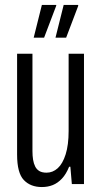

<svg xmlns="http://www.w3.org/2000/svg" viewBox="-20 -743 412 775"><path d="M149 12Q103 12 76 -16.5Q49 -45 49 -119V-526H111V-133Q111 -114 113.5 -98.5Q116 -83 122 -71Q128 -59 139 -52.5Q150 -46 168 -46Q193 -46 213 -64Q233 -82 245 -120Q257 -158 257 -214V-526H319V0H270L264 -70H259Q247 -40 230 -22Q213 -4 193 4Q173 12 149 12ZM116 -591 149 -723H207V-720L158 -591ZM204 -591 237 -723H295L296 -720L247 -591Z"/></svg>

Font: Archivo ExtraCondensed Light
Style: Regular
Weight: 300
Width: 2
Designer: Hector Gatti
Foundry: Omnibus-Type
Version: Version 2.001